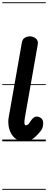

<svg xmlns="http://www.w3.org/2000/svg" viewBox="-25 -1250 425 1698"><path d="M189.5 0Q147.5 0 118.5 -19.8Q89.5 -39.5 72.8 -70.8Q56 -102 50.8 -138Q45.5 -174 51 -207L168.5 -874.5Q174 -904.5 195 -916.5Q216 -928.5 239 -928.5Q268.5 -928.5 291.8 -909.8Q315 -891 309 -856.5L195 -209Q192 -191.5 191 -178.8Q190 -166 191.2 -158Q192.5 -150 195.5 -146Q198.5 -142 203 -142Q211 -142 218 -146Q225 -150 228.5 -154L249.5 -184Q259.5 -198.5 271.8 -208.8Q284 -219 297 -219Q320.5 -219 338.8 -204.8Q357 -190.5 357 -161.5Q357 -148 352.8 -127.5Q348.5 -107 327 -82Q294.5 -43 263.5 -21.5Q232.5 0 189.5 0ZM189.5 0Q147.5 0 118.5 -19.8Q89.5 -39.5 72.8 -70.8Q56 -102 50.8 -138Q45.5 -174 51 -207L168.5 -874.5Q174 -904.5 195 -916.5Q216 -928.5 239 -928.5Q268.5 -928.5 291.8 -909.8Q315 -891 309 -856.5L195 -209Q192 -191.5 191 -178.8Q190 -166 191.2 -158Q192.5 -150 195.5 -146Q198.5 -142 203 -142Q211 -142 218 -146Q225 -150 228.5 -154L249.5 -184Q259.5 -198.5 271.8 -208.8Q284 -219 297 -219Q320.5 -219 338.8 -204.8Q357 -190.5 357 -161.5Q357 -148 352.8 -127.5Q348.5 -107 327 -82Q294.5 -43 263.5 -21.5Q232.5 0 189.5 0ZM-5 420.5H380V428.5H-5ZM-5 -16H380V0H-5ZM-5 -505.5H380V-497.5H-5ZM-5 -1230H380V-1222H-5Z"/></svg>

Font: Edu VIC WA NT Pre Guide
Style: Regular
Weight: 400
Designer: Tina and Corey Anderson, Eben Sorkin, Mirko Velimirovic
Foundry: Google for Education
Version: Version 1.000